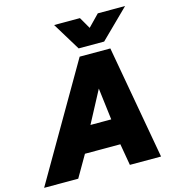

<svg xmlns="http://www.w3.org/2000/svg" viewBox="-160 -1031 1048 1142"><g transform="rotate(-15 364.0 -460.0)"><path d="M278 -920H437L478 -849L547 -920H715L540 -748H383ZM376 -699H565L690 0H498L475 -133H257L180 0H-30ZM461 -290 437 -486 333 -290Z"/></g></svg>

Font: Readiness ExtraBold
Style: Italic
Weight: 800
Italic angle: -12°
Designer: Katatrad Team
Foundry: CadsonDemak
Version: Version 1.00;January 16, 2020;FontCreator 12.0.0.2550 64-bit